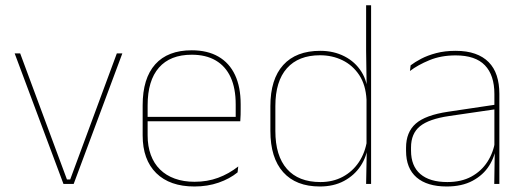

<svg xmlns="http://www.w3.org/2000/svg" viewBox="-20 -684 1950 714"><path d="M241 -16.5 414.5 -485.5H435L254 0H216L34.5 -485.5H55L229 -16.5Z M703 9.5Q611.5 9.5 561 -40.2Q510.5 -90 510.5 -180.5V-292.5Q510.5 -392.5 557.2 -444.8Q604 -497 693 -497Q751.5 -497 792.2 -473.5Q833 -450 854 -405.2Q875 -360.5 875 -296.5V-279.5Q875 -268.5 874.8 -257.5Q874.5 -246.5 873.5 -233H856.5Q856.5 -250.5 856.5 -266.5Q856.5 -282.5 856.5 -296Q856.5 -355.5 837.8 -396.5Q819 -437.5 782.5 -459Q746 -480.5 693 -480.5Q613 -480.5 571 -432.5Q529 -384.5 529 -292.5V-243.5V-239.5V-181Q529 -140 540.8 -108Q552.5 -76 575 -53.8Q597.5 -31.5 630 -19.8Q662.5 -8 703.5 -8Q751 -8 791 -22.8Q831 -37.5 866 -65L863.5 -43Q834 -19 793 -4.8Q752 9.5 703 9.5ZM519 -233V-249.5H867V-233Z M1169.5 9.5Q1080.5 9.5 1033 -43.8Q985.5 -97 985.5 -197V-289.5Q985.5 -389.5 1033.2 -442.2Q1081 -495 1171 -495Q1221 -495 1261 -474.5Q1301 -454 1324.2 -417Q1347.5 -380 1348 -330H1354L1343 -313.5Q1340 -368.5 1315.8 -405Q1291.5 -441.5 1253.5 -460Q1215.5 -478.5 1170 -478.5Q1090 -478.5 1047 -430.2Q1004 -382 1004 -289.5V-197Q1004 -104.5 1047 -55.8Q1090 -7 1171.5 -7Q1218 -7 1254.5 -26.5Q1291 -46 1314.5 -81Q1338 -116 1345 -162.5L1354 -144H1348.5Q1344 -101.5 1321 -66.8Q1298 -32 1259.5 -11.2Q1221 9.5 1169.5 9.5ZM1341.5 0 1344 -130.5 1343 -138V-346.5L1343.5 -356L1341.5 -494.5V-664.5H1360V0Z M1818 0 1820 -128 1818.5 -131.5V-292V-334.5Q1818.5 -404.5 1783.2 -441.2Q1748 -478 1674.5 -478Q1620 -478 1577 -460.2Q1534 -442.5 1504.5 -420L1507 -441Q1522.5 -453 1546.2 -465.5Q1570 -478 1602.2 -486.5Q1634.5 -495 1674.5 -495Q1716 -495 1746.5 -484.2Q1777 -473.5 1797.2 -453Q1817.5 -432.5 1827.2 -402.8Q1837 -373 1837 -335V0ZM1641 9.5Q1568.5 9.5 1529.2 -24.2Q1490 -58 1490 -123V-134.5Q1490 -192.5 1526 -224.2Q1562 -256 1646.5 -268.5L1827.5 -295.5L1828 -278.5L1650 -252.5Q1575 -241.5 1541.8 -214.5Q1508.5 -187.5 1508.5 -135.5V-124Q1508.5 -66.5 1543.2 -36.8Q1578 -7 1643.5 -7Q1695.5 -7 1732.8 -27.2Q1770 -47.5 1792.5 -82.2Q1815 -117 1821.5 -160.5L1831 -142H1825Q1821 -102.5 1799 -67.8Q1777 -33 1737.5 -11.8Q1698 9.5 1641 9.5Z"/></svg>

Font: Anek Tamil Medium Thin
Style: Regular
Weight: 250
Version: Version 1.003